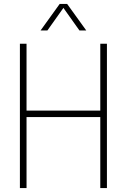

<svg xmlns="http://www.w3.org/2000/svg" viewBox="-20 -964 650 984"><path d="M82 0V-740H116V-397H494V-740H528V0H494V-364H116V0ZM188 -808 286 -944H324L422 -808H387L305 -923.5L223 -808Z"/></svg>

Font: Encode Sans Condensed Condensed Thin
Style: Regular
Weight: 100
Width: 3
Designer: Multiple Designers
Foundry: Impallari Type
Version: Version 3.000; ttfautohint (v1.8.3) -l 8 -r 50 -G 200 -x 14 